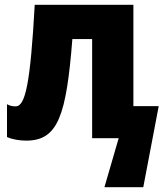

<svg xmlns="http://www.w3.org/2000/svg" viewBox="-20 -573 684 796"><path d="M533 -133V-553H124C106 -232 86 -132 45 -132C31 -132 19 -135 9 -141V-5C31 5 60 10 89 10C221 10 255 -95 280 -411H362V0H472L413 203H574L638 -133Z"/></svg>

Font: Noto Sans Condensed Black
Style: Regular
Weight: 900
Width: 3
Designer: Monotype Design Team
Foundry: Monotype Imaging Inc.
Version: Version 2.013